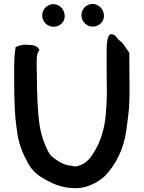

<svg xmlns="http://www.w3.org/2000/svg" viewBox="-20 -933 733 974"><path d="M111 -127C134 -78 158 -52 201 -27C241 -4 287 18 346 21C357 22 368 21 380 21C431 17 484 -13 513 -41C568 -99 607 -175 621 -272C624 -295 627 -318 630 -343C636 -386 637 -434 637 -482C637 -543 636 -604 636 -664V-665L606 -709C596 -721 587 -726 579 -734C572 -742 567 -757 544 -760H542L541 -759C525 -752 524 -724 522 -705L521 -679V-572C521 -540 522 -506 522 -474C522 -423 519 -374 514 -328C504 -253 481 -198 452 -153C437 -131 426 -116 404 -103C385 -93 365 -85 346 -91H345L344 -92C308 -94 278 -112 255 -130C232 -146 226 -159 212 -191C197 -225 188 -254 181 -297C170 -372 167 -470 167 -559C166 -576 166 -593 166 -609C166 -622 166 -632 167 -643C167 -650 170 -661 171 -663V-664L180 -680L179 -681C178 -683 169 -703 141 -704L113 -706C94 -707 77 -703 62 -695L59 -694V-692C52 -651 52 -614 52 -567V-525C52 -440 54 -344 66 -272C72 -217 88 -171 111 -127ZM251 -797C255 -797 258 -798 259 -798H260C285 -801 305 -820 308 -845V-846V-855C307 -886 282 -912 251 -912C220 -912 194 -886 194 -855C194 -823 220 -798 251 -797ZM451 -798C479 -798 504 -819 507 -846V-847C507 -849 508 -851 507 -857C506 -885 482 -912 451 -913H450C418 -913 393 -887 393 -856C393 -824 419 -798 451 -798Z"/></svg>

Font: Hussar Pisanka
Style: Sbd
Weight: 600
Designer: Robert Jablonski
Foundry: Cannot Into Space Fonts
Version: Version 1.070